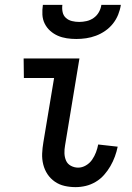

<svg xmlns="http://www.w3.org/2000/svg" viewBox="-20 -760 540 788"><path d="M290 8Q267 8 245 3Q223 -2 205 -14.5Q187 -27 175 -45Q163 -63 157.5 -85Q152 -107 153 -130Q154 -153 158 -176L202 -440H78L77 -520H306L247 -163Q244 -147 244.5 -131Q245 -115 251 -101Q257 -87 271 -79.5Q285 -72 301 -72Q317 -72 332.5 -81Q348 -90 358 -104.5Q368 -119 374 -135Q380 -151 383 -167L463 -158Q459 -138 451.5 -117.5Q444 -97 433 -78Q422 -59 407 -42Q392 -25 372.5 -13.5Q353 -2 332 3Q311 8 290 8ZM293 -600Q273 -600 253.5 -603Q234 -606 217 -613.5Q200 -621 186 -633.5Q172 -646 163.5 -663Q155 -680 154 -700Q153 -720 156 -740H236Q234 -725 237 -710.5Q240 -696 250.5 -686.5Q261 -677 275.5 -673.5Q290 -670 305 -670Q320 -670 335.5 -673.5Q351 -677 364.5 -686.5Q378 -696 386 -710.5Q394 -725 396 -740H476Q473 -720 465 -700Q457 -680 443.5 -663Q430 -646 412 -633.5Q394 -621 374 -613.5Q354 -606 333.5 -603Q313 -600 293 -600Z"/></svg>

Font: Iosevka Medium
Style: Italic
Weight: 500
Italic angle: -9°
Monospace: yes
Designer: Belleve Invis
Foundry: Belleve Invis
Version: Version 32.5.0; ttfautohint (v1.8.4)